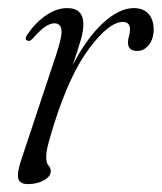

<svg xmlns="http://www.w3.org/2000/svg" viewBox="-20 -458 409 486"><path d="M50 -355Q41 -357.5 49 -370.5Q70.5 -401.5 97 -419.5Q123.5 -437.5 150 -437.5Q191 -437.5 191 -396.5Q191 -380.5 184.8 -358Q178.5 -335.5 164 -293.5Q200.5 -363 241.2 -400.2Q282 -437.5 318.5 -437.5Q343.5 -437.5 356.5 -422.2Q369.5 -407 369 -381Q368 -357.5 356 -343.2Q344 -329 327.5 -329Q304 -329 304 -350Q304 -359 306.5 -366.8Q309 -374.5 309 -384Q309 -402.5 291 -402.5Q256.5 -402.5 206.8 -336.8Q157 -271 117 -144.5Q106.5 -110.5 101.8 -92.2Q97 -74 97 -60.5Q97 -45 102.8 -39Q108.5 -33 108.5 -24.5Q108.5 -11.5 91.5 -1.8Q74.5 8 50.5 8Q29 8 26 -7.5Q23 -23 35.5 -58.5L122.5 -320.5Q137.5 -365.5 135.5 -382.2Q133.5 -399 117.5 -399Q107.5 -399 94.5 -390.5Q81.5 -382 61.5 -359Q54.5 -352.5 50 -355Z"/></svg>

Font: Fraunces 144pt Soft Light
Style: Italic
Weight: 300
Italic angle: -16°
Version: Version 1.000;[b76b70a41]